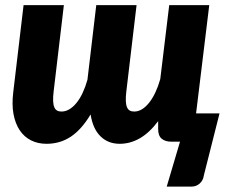

<svg xmlns="http://www.w3.org/2000/svg" viewBox="-20 -538 884 729"><path d="M813.5 -107.5 754 128Q751.5 147 738.2 158.8Q725 170.5 707 170.5H613L663.5 0H631.5Q607.5 0 594 -11.2Q580.5 -22.5 580.5 -48V-78Q547.5 -34 511 -13Q474.5 8 434.5 8Q390.5 8 361.5 -20.5Q332.5 -49 324 -103.5Q289.5 -46 248.8 -19Q208 8 156.5 8Q124 8 98 -5Q72 -18 55 -43.2Q38 -68.5 31.2 -105.2Q24.5 -142 30.5 -189.5L69.5 -518.5H222.5L183.5 -189.5Q181 -168.5 181.8 -154Q182.5 -139.5 186.2 -130.8Q190 -122 196.8 -118.2Q203.5 -114.5 213.5 -114.5Q229 -114.5 243.2 -123Q257.5 -131.5 270.2 -147Q283 -162.5 293.5 -184.8Q304 -207 312 -235L345.5 -518.5H498.5L459.5 -189.5Q457 -168.5 457.8 -154Q458.5 -139.5 462.2 -130.8Q466 -122 472.8 -118.2Q479.5 -114.5 489.5 -114.5Q505 -114.5 519.2 -123.2Q533.5 -132 546.2 -148Q559 -164 569.8 -186.8Q580.5 -209.5 588.5 -237.5L622.5 -518.5H774.5L724.5 -107.5Z"/></svg>

Font: Lato ExtraBold
Style: Italic
Weight: 800
Italic angle: -7°
Designer: Lukasz Dziedzic with Adam Twardoch and Botio Nikoltchev
Foundry: tyPoland Lukasz Dziedzic
Version: Version 2.015; 2015-08-06; http://www.latofonts.com/